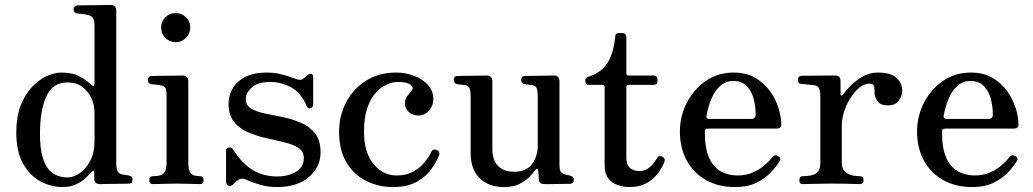

<svg xmlns="http://www.w3.org/2000/svg" viewBox="-20 -746 4184 778"><path d="M232 12Q189 12 146 -10Q103 -32 74.5 -81Q46 -130 46 -210Q46 -272 63.5 -317.5Q81 -363 108.5 -392.5Q136 -422 168 -437Q200 -452 229 -452Q275 -452 304 -435.5Q333 -419 351 -402Q357 -396 360 -398.5Q363 -401 363 -407V-642Q363 -663 356.5 -673Q350 -683 333 -686Q326 -688 311.5 -689.5Q297 -691 291 -692Q278 -694 278 -708Q278 -714 282 -719Q286 -724 292 -724Q295 -724 314 -724.5Q333 -725 357.5 -725Q382 -725 402 -725.5Q422 -726 428 -726Q451 -726 451 -702V-88Q451 -62 456 -52.5Q461 -43 475 -39Q481 -38 490 -37Q499 -36 504 -34Q517 -33 517 -18Q517 -2 503 -2Q500 -2 484 -1.5Q468 -1 447 -1Q426 -1 408.5 -0.5Q391 0 386 0Q362 0 362 -22V-47Q362 -53 359 -53.5Q356 -54 351 -49Q343 -40 328 -25.5Q313 -11 289.5 0.5Q266 12 232 12ZM253 -27Q278 -27 303.5 -44.5Q329 -62 346 -95Q363 -128 363 -174V-289Q363 -321 350 -349Q337 -377 313 -394.5Q289 -412 254 -412Q193 -412 167.5 -355Q142 -298 142 -204Q142 -145 152.5 -109.5Q163 -74 180 -56.5Q197 -39 216.5 -33Q236 -27 253 -27Z M599 0Q585 0 585 -16Q585 -32 599 -32Q634 -32 644.5 -45Q655 -58 655 -87V-356Q655 -382 650 -390.5Q645 -399 631 -400Q624 -402 611 -403Q598 -404 592 -405Q579 -408 579 -422Q579 -428 583 -433Q587 -438 593 -438Q596 -438 613.5 -438.5Q631 -439 653.5 -439Q676 -439 695 -439.5Q714 -440 719 -440Q743 -440 743 -416V-87Q743 -58 752 -45Q761 -32 791 -32Q805 -32 805 -16Q805 0 791 0Q781 0 752 -1Q723 -2 699 -2Q683 -2 662 -1.5Q641 -1 623.5 -0.5Q606 0 599 0ZM692 -575Q667 -575 650 -592.5Q633 -610 633 -634Q633 -659 650 -676Q667 -693 692 -693Q716 -693 733.5 -676Q751 -659 751 -634Q751 -610 733.5 -592.5Q716 -575 692 -575Z M1102 12Q1068 12 1035.5 3Q1003 -6 980 -17Q959 -27 944 -16Q939 -13 934 -8Q929 -3 925 1Q916 10 906 6.5Q896 3 896 -10V-134Q896 -146 907 -148Q918 -150 924 -141Q959 -85 1002.5 -58Q1046 -31 1104 -31Q1148 -31 1179.5 -50Q1211 -69 1211 -106Q1211 -133 1189 -147Q1167 -161 1132 -169.5Q1097 -178 1058.5 -186.5Q1020 -195 985 -210Q950 -225 928 -252.5Q906 -280 906 -326Q906 -358 922.5 -387Q939 -416 973 -434Q1007 -452 1061 -452Q1092 -452 1120 -445Q1148 -438 1170 -429Q1197 -418 1207 -426Q1212 -429 1217.5 -433.5Q1223 -438 1227 -442Q1235 -448 1242 -446.5Q1249 -445 1249 -432V-323Q1249 -310 1238 -307.5Q1227 -305 1223 -315Q1200 -371 1159 -392.5Q1118 -414 1075 -414Q1026 -414 1001 -392.5Q976 -371 976 -344Q976 -319 998 -306Q1020 -293 1054.5 -286Q1089 -279 1127.5 -271Q1166 -263 1200.5 -248Q1235 -233 1257 -205Q1279 -177 1279 -128Q1279 -70 1232 -29Q1185 12 1102 12Z M1571 12Q1516 12 1466.5 -11.5Q1417 -35 1385.5 -85Q1354 -135 1354 -212Q1354 -277 1382.5 -331.5Q1411 -386 1463 -419Q1515 -452 1585 -452Q1623 -452 1657.5 -439Q1692 -426 1714 -402Q1736 -378 1736 -344Q1736 -319 1719 -298.5Q1702 -278 1676 -278Q1653 -278 1637 -291.5Q1621 -305 1621 -327Q1621 -344 1629 -355Q1637 -366 1648 -379Q1658 -389 1644.5 -401.5Q1631 -414 1592 -414Q1572 -414 1548.5 -404Q1525 -394 1503.5 -371Q1482 -348 1468.5 -309Q1455 -270 1455 -212Q1455 -129 1493 -82Q1531 -35 1588 -35Q1627 -35 1655 -51Q1683 -67 1701 -89Q1719 -111 1727 -129Q1734 -145 1750 -138Q1764 -132 1759 -117Q1750 -93 1729 -62.5Q1708 -32 1670 -10Q1632 12 1571 12Z M2022 12Q1961 12 1924 -23.5Q1887 -59 1887 -128V-356Q1887 -377 1883 -388Q1879 -399 1865 -401Q1857 -402 1848 -403Q1839 -404 1832 -405Q1819 -408 1819 -422Q1819 -438 1833 -438Q1836 -438 1852.5 -438.5Q1869 -439 1890 -439Q1911 -439 1928.5 -439.5Q1946 -440 1952 -440Q1975 -440 1975 -416V-144Q1975 -95 1999 -72.5Q2023 -50 2063 -50Q2113 -50 2136 -81.5Q2159 -113 2159 -155V-356Q2159 -377 2155 -388Q2151 -399 2137 -401Q2129 -402 2120 -403Q2111 -404 2105 -405Q2092 -408 2092 -422Q2092 -438 2106 -438Q2109 -438 2125 -438.5Q2141 -439 2162 -439Q2183 -439 2201 -439.5Q2219 -440 2224 -440Q2247 -440 2247 -416V-82Q2247 -58 2252 -50.5Q2257 -43 2270 -39Q2275 -38 2280.5 -37Q2286 -36 2291 -34Q2305 -31 2305 -18Q2305 -3 2290 -1Q2287 -1 2273 -1Q2259 -1 2241 -0.5Q2223 0 2207.5 0Q2192 0 2186 0Q2164 0 2163 -21Q2163 -37 2161 -55Q2161 -61 2157.5 -61.5Q2154 -62 2149 -57Q2142 -47 2126.5 -30.5Q2111 -14 2085.5 -1Q2060 12 2022 12Z M2529 12Q2506 12 2483 4Q2460 -4 2445 -23Q2430 -42 2430 -76V-394Q2430 -402 2422 -402H2367Q2352 -402 2352 -416V-422Q2352 -428 2356.5 -431.5Q2361 -435 2367 -436Q2417 -452 2441.5 -491Q2466 -530 2473 -597Q2473 -612 2487 -612H2503Q2509 -612 2513.5 -607.5Q2518 -603 2518 -597V-448Q2518 -440 2526 -440H2629Q2636 -440 2640 -435.5Q2644 -431 2644 -426V-416Q2644 -402 2629 -402H2526Q2518 -402 2518 -394V-107Q2518 -53 2571 -53Q2596 -53 2614 -69.5Q2632 -86 2642 -105Q2647 -113 2653 -113.5Q2659 -114 2666 -110Q2678 -102 2671 -87Q2661 -63 2643.5 -40.5Q2626 -18 2598 -3Q2570 12 2529 12Z M2959 12Q2891 12 2840.5 -16.5Q2790 -45 2762.5 -96Q2735 -147 2735 -213Q2735 -275 2763 -329.5Q2791 -384 2840 -418Q2889 -452 2953 -452Q3003 -452 3039.5 -431Q3076 -410 3099.5 -377.5Q3123 -345 3134.5 -308.5Q3146 -272 3146 -240Q3146 -225 3127 -225H2852Q2842 -225 2839 -222Q2836 -219 2836 -211Q2836 -144 2854 -105.5Q2872 -67 2902 -51Q2932 -35 2968 -35Q3004 -35 3031.5 -47.5Q3059 -60 3078.5 -77Q3098 -94 3109 -109Q3120 -122 3134 -113Q3148 -104 3138 -91Q3126 -71 3102.5 -46.5Q3079 -22 3044 -5Q3009 12 2959 12ZM2856 -264H3023Q3042 -264 3042 -282Q3042 -314 3034 -345Q3026 -376 3006 -397Q2986 -418 2951 -418Q2921 -418 2899 -398.5Q2877 -379 2863.5 -347.5Q2850 -316 2843 -278Q2840 -264 2856 -264Z M3232 0Q3219 0 3219 -16Q3219 -32 3232 -32Q3271 -32 3287.5 -44Q3304 -56 3304 -86V-356Q3304 -397 3283 -400Q3278 -401 3266 -402Q3254 -403 3242.5 -404.5Q3231 -406 3226 -406Q3213 -407 3213 -422Q3213 -437 3227 -439Q3230 -439 3249 -439Q3268 -439 3292.5 -439.5Q3317 -440 3337.5 -440Q3358 -440 3364 -440Q3386 -440 3386 -416V-363Q3386 -360 3389 -359Q3392 -358 3395 -362Q3411 -383 3432 -403.5Q3453 -424 3479.5 -438Q3506 -452 3538 -452Q3588 -452 3612 -431Q3636 -410 3636 -377Q3636 -358 3622 -338.5Q3608 -319 3579 -319Q3547 -319 3535.5 -336Q3524 -353 3524 -366Q3524 -387 3521.5 -397Q3519 -407 3502 -407Q3477 -407 3451 -380.5Q3425 -354 3408 -314.5Q3391 -275 3391 -235V-88Q3391 -57 3411 -44.5Q3431 -32 3464 -32Q3479 -32 3479 -16Q3479 0 3464 0Q3454 0 3426 -1Q3398 -2 3347 -2Q3304 -2 3273.5 -1Q3243 0 3232 0Z M3920 12Q3852 12 3801.5 -16.5Q3751 -45 3723.5 -96Q3696 -147 3696 -213Q3696 -275 3724 -329.5Q3752 -384 3801 -418Q3850 -452 3914 -452Q3964 -452 4000.5 -431Q4037 -410 4060.5 -377.5Q4084 -345 4095.5 -308.5Q4107 -272 4107 -240Q4107 -225 4088 -225H3813Q3803 -225 3800 -222Q3797 -219 3797 -211Q3797 -144 3815 -105.5Q3833 -67 3863 -51Q3893 -35 3929 -35Q3965 -35 3992.5 -47.5Q4020 -60 4039.5 -77Q4059 -94 4070 -109Q4081 -122 4095 -113Q4109 -104 4099 -91Q4087 -71 4063.5 -46.5Q4040 -22 4005 -5Q3970 12 3920 12ZM3817 -264H3984Q4003 -264 4003 -282Q4003 -314 3995 -345Q3987 -376 3967 -397Q3947 -418 3912 -418Q3882 -418 3860 -398.5Q3838 -379 3824.5 -347.5Q3811 -316 3804 -278Q3801 -264 3817 -264Z"/></svg>

Font: Zen Old Mincho Medium
Style: Regular
Weight: 500
Designer: Yoshimichi Ohira
Foundry: Positype
Version: Version 1.500